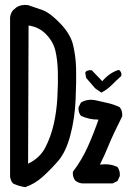

<svg xmlns="http://www.w3.org/2000/svg" viewBox="-20 -777 540 791"><path d="M84 -5.9Q56.6 -9.8 33.2 -21.5Q23.4 -33.2 21.5 -49.8V-693.4Q19.5 -716.8 33.2 -734.4L46.9 -746.1Q66.4 -759.8 95.7 -755.9Q125 -746.1 155.3 -735.4Q185.5 -724.6 228 -680.7Q270.5 -636.7 281.2 -591.3Q292 -545.9 293.5 -495.6Q294.9 -445.3 291.5 -366.7Q288.1 -288.1 269.5 -218.8Q251 -149.4 218.3 -112.3Q185.5 -75.2 154.3 -47.4Q123 -19.5 84 -5.9ZM317.4 -21.5Q301.8 -23.4 290 -33.2Q278.3 -47.9 280.3 -69.3Q317.4 -118.2 341.8 -172.9Q366.2 -227.5 385.7 -284.2Q346.7 -284.2 313.5 -299.8Q301.8 -313.5 303.7 -335L313.5 -354.5Q338.9 -370.1 372.1 -364.3Q397.5 -358.4 423.8 -352.5Q450.2 -346.7 473.6 -335Q485.4 -319.3 483.4 -297.9Q444.3 -219.7 427.7 -178.7Q411.1 -137.7 391.6 -98.6Q432.6 -104.5 463.9 -88.9Q475.6 -73.2 473.6 -51.8L463.9 -31.2L444.3 -21.5ZM95.7 -102.5Q144.5 -126 167 -169.9Q189.5 -213.9 201.2 -264.6Q212.9 -315.4 216.3 -374.5Q219.7 -433.6 218.3 -482.9Q216.8 -532.2 208 -568.8Q199.2 -605.5 169.9 -635.7Q140.6 -666 97.7 -671.9ZM397.5 -395.5 372.1 -413.1 335 -456.1 331.1 -477.5 335 -483.4Q344.7 -489.3 358.4 -487.3L401.4 -442.4Q430.7 -477.5 469.7 -489.3Q483.4 -479.5 479.5 -463.9Q460 -446.3 440.4 -426.8Q420.9 -407.2 397.5 -395.5Z"/></svg>

Font: NaikaiFont
Style: Regular
Weight: 400
Version: Version 1.67